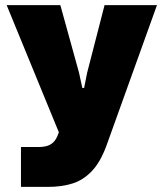

<svg xmlns="http://www.w3.org/2000/svg" viewBox="-20 -564 641 751"><path d="M62 167V11H131Q152 11 166.5 6Q181 1 191 -10Q201 -21 207 -38L226 -88V-8L6 -544H216L289 -280L302 -220H309L321 -280L389 -544H594L397 4Q373 70 339 105.5Q305 141 262.5 154Q220 167 169 167Z"/></svg>

Font: Mona Sans ExtraLight Black
Style: Regular
Weight: 900
Version: Version 2.000